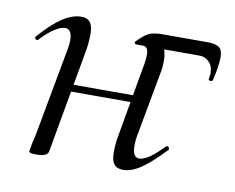

<svg xmlns="http://www.w3.org/2000/svg" viewBox="-54 -463 661 539"><g transform="rotate(10 276.5 -193.5)"><path d="M293 -37Q293 -62 298 -87L332 -281Q337 -304 337 -322Q337 -345 322 -345H302Q300 -345 298.5 -347.5Q297 -350 298 -352Q318 -373 331.5 -379.5Q345 -386 371 -386H499Q522 -386 532 -378.5Q542 -371 542 -350Q542 -327 532 -284Q531 -280 525 -280.5Q519 -281 520 -285Q522 -297 522 -302Q522 -322 510.5 -333.5Q499 -345 484 -345H343L344 -369Q387 -369 387 -313Q387 -296 385 -286L349 -90Q347 -80 347 -64Q347 -31 366 -31Q390 -31 434 -77Q436 -79 438 -79Q441 -79 443 -75.5Q445 -72 443 -69Q405 -29 378 -10.5Q351 8 327 8Q309 8 301 -2.5Q293 -13 293 -37ZM59 2 63 -21Q69 -45 74 -74L115 -297Q118 -312 118 -324Q118 -356 98 -356Q86 -356 67.5 -344Q49 -332 29 -310Q28 -309 26 -309Q23 -309 20.5 -312.5Q18 -316 21 -318Q55 -357 83.5 -376Q112 -395 138 -395Q155 -395 163 -384.5Q171 -374 171 -351Q171 -325 166 -299L114 -7Q113 0 104.5 4Q96 8 82 8Q68 8 63.5 6.5Q59 5 59 2ZM123 -203H346L343 -183H119Z"/></g></svg>

Font: Cormorant Infant
Style: Italic
Weight: 400
Italic angle: -10°
Designer: Christian Thalmann (Catharsis Fonts)
Foundry: Catharsis Fonts
Version: Version 4.000